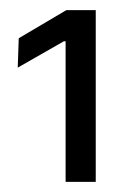

<svg xmlns="http://www.w3.org/2000/svg" viewBox="-20 -722 252 379"><path d="M109.5 -363V-640.5H106L15 -588.5L17 -646.5L111 -702H169V-363Z"/></svg>

Font: Anek Bangla Medium
Style: Regular
Weight: 400
Version: Version 1.003